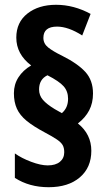

<svg xmlns="http://www.w3.org/2000/svg" viewBox="-20 -781 450 801"><path d="M38 -392Q38 -429 57 -458.5Q76 -488 110 -508Q48 -555 48 -624Q48 -688 94.5 -724.5Q141 -761 214 -761Q288 -761 358 -723L323 -633Q265 -670 218 -670Q161 -670 161 -623Q161 -599 181 -583Q201 -567 238 -549Q304 -516 336 -481Q368 -446 368 -391Q368 -351 352 -320.5Q336 -290 305 -266Q361 -221 361 -152Q361 -82 313 -41Q265 0 183 0Q102 0 42 -39V-141Q70 -121 110 -106Q150 -91 179 -91Q212 -91 230 -106Q248 -121 248 -146Q248 -164 241.5 -175.5Q235 -187 217.5 -199Q200 -211 166 -229Q119 -254 91 -277Q63 -300 50.5 -327.5Q38 -355 38 -392ZM143 -408Q143 -383 159 -364.5Q175 -346 208 -326L238 -309Q264 -331 264 -369Q264 -400 245.5 -421Q227 -442 178 -467Q143 -450 143 -408Z"/></svg>

Font: Noto Sans Khmer UI ExtraCondensed
Style: Bold
Weight: 700
Width: 2
Designer: Danh Hong and the Monotype Design Team
Foundry: Monotype Imaging Inc.
Version: Version 2.002; ttfautohint (v1.8.4.7-5d5b)